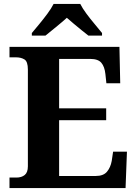

<svg xmlns="http://www.w3.org/2000/svg" viewBox="-20 -951 693 971"><path d="M28 0V-53H63Q89 -53 105 -66Q121 -79 121 -110V-599Q121 -640 103.5 -650.5Q86 -661 62 -661H28V-714H584L588 -530H518L513 -577Q509 -614 492.5 -633.5Q476 -653 437 -653H279V-403H517V-343H279V-61H464Q503 -61 521 -82.5Q539 -104 545 -137L552 -184H622L615 0ZM141 -784Q157 -803 178.5 -829Q200 -855 220 -882Q240 -909 251 -931H386Q397 -909 417 -882Q437 -855 459 -829Q481 -803 496 -784V-771H427Q413 -782 393 -798Q373 -814 353 -831Q333 -848 318 -861Q296 -841 263.5 -814.5Q231 -788 210 -771H141Z"/></svg>

Font: Noto Serif Ethiopic
Style: Bold
Weight: 700
Designer: Monotype Design Team
Foundry: Monotype Imaging Inc.
Version: Version 2.102; ttfautohint (v1.8.4.7-5d5b)